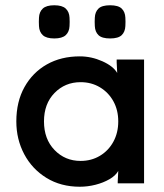

<svg xmlns="http://www.w3.org/2000/svg" viewBox="-20 -696 623 729"><path d="M283 -482Q327 -482 368.5 -463.5Q410 -445 425 -419L423 -459V-470H527V0H427V-7L429 -47Q419 -29 395.5 -15.5Q372 -2 342.5 5.5Q313 13 283 13Q211 13 156.5 -20.5Q102 -54 72 -110.5Q42 -167 42 -235Q42 -310 73 -365.5Q104 -421 158 -451.5Q212 -482 283 -482ZM286 -85Q327 -85 359.5 -104.5Q392 -124 410.5 -158Q429 -192 429 -235Q429 -278 410.5 -311.5Q392 -345 359.5 -364.5Q327 -384 286 -384Q227 -384 187 -343Q147 -302 147 -235Q147 -168 187 -126.5Q227 -85 286 -85ZM186 -550Q156 -550 142.5 -562.5Q129 -575 128 -597Q127 -613 128 -629Q129 -651 142.5 -663.5Q156 -676 186 -676Q216 -676 229.5 -663.5Q243 -651 244 -629Q245 -613 244 -597Q243 -575 229.5 -562.5Q216 -550 186 -550ZM398 -550Q367 -550 354 -562.5Q341 -575 340 -597Q339 -613 340 -629Q341 -651 354 -663.5Q367 -676 398 -676Q429 -676 442 -663.5Q455 -651 456 -629Q457 -613 456 -597Q455 -575 442 -562.5Q429 -550 398 -550Z"/></svg>

Font: Kreadon Light
Style: Bold
Weight: 600
Designer: Reiya WATANABE
Foundry: StudioGnu
Version: Version 1.003; ttfautohint (v1.8.4.7-5d5b);gftools[0.9.32]